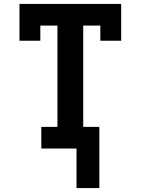

<svg xmlns="http://www.w3.org/2000/svg" viewBox="-20 -755 715 976"><path d="M369 201V0H190V-110H272V-625H185V-548H79V-735H596V-548H490V-625H403V-110H485V201Z"/></svg>

Font: Iosevka Etoile Extrabold
Style: Regular
Weight: 800
Designer: Belleve Invis
Foundry: Belleve Invis
Version: Version 22.1.2; ttfautohint (v1.8.4)